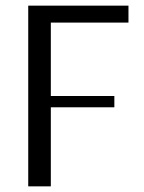

<svg xmlns="http://www.w3.org/2000/svg" viewBox="-20 -470 510 680"><path d="M435 -390H160V-130H385V-90H160V190H80V-450H435Z"/></svg>

Font: STIX MathJax Main
Style: Regular
Weight: 400
Designer: MicroPress Inc., with final additions and corrections provided by Coen Hoffman, Elsevier (retired)
Version: Version 1.1.1